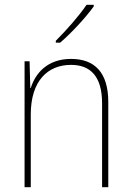

<svg xmlns="http://www.w3.org/2000/svg" viewBox="-20 -785 553 805"><path d="M373 -758V-765H343C312 -719 259 -659 214 -614V-606H232C280 -647 339 -711 373 -758ZM278 -538C178 -538 128 -477 109 -416H107L104 -528H83V0H109V-305C109 -446 180 -513 278 -513C359 -513 408 -465 408 -352V0H434V-357C434 -481 377 -538 278 -538Z"/></svg>

Font: Noto Sans Thai Looped SemiCondensed Thin
Style: Regular
Weight: 100
Width: 4
Designer: Sasikarn Vongin, Ben Mitchell
Foundry: The Fontpad Ltd
Version: Version 1.001